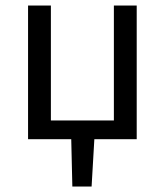

<svg xmlns="http://www.w3.org/2000/svg" viewBox="-20 -506 598 698"><path d="M243 172H313L323 0H477V-486H394V-68H165V-486H82V0H239Z"/></svg>

Font: DAIFUKU Sans
Style: Regular
Weight: 400
Designer: Original font ‘Source Han Sans JP’ : Paul D. Hunt
Foundry: Daifuku
Version: Version 1.000